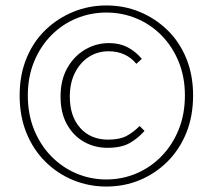

<svg xmlns="http://www.w3.org/2000/svg" viewBox="-20 -672 780 704"><path d="M370 12Q306 12 248.5 -11.5Q191 -35 146.5 -79Q102 -123 77 -184.5Q52 -246 52 -322Q52 -397 77 -458Q102 -519 146.5 -562Q191 -605 248.5 -628.5Q306 -652 370 -652Q435 -652 492 -628.5Q549 -605 593.5 -562Q638 -519 663 -458Q688 -397 688 -322Q688 -246 663 -184.5Q638 -123 593.5 -79Q549 -35 492 -11.5Q435 12 370 12ZM370 -14Q428 -14 480 -36Q532 -58 572 -99Q612 -140 635 -196.5Q658 -253 658 -322Q658 -390 635 -446Q612 -502 572 -542.5Q532 -583 480 -604.5Q428 -626 370 -626Q312 -626 260 -604.5Q208 -583 168 -542.5Q128 -502 105 -446Q82 -390 82 -322Q82 -253 105 -196.5Q128 -140 168 -99Q208 -58 260 -36Q312 -14 370 -14ZM374 -130Q327 -130 288 -152Q249 -174 225.5 -216Q202 -258 202 -318Q202 -379 227 -423Q252 -467 292.5 -490.5Q333 -514 380 -514Q419 -514 449 -498Q479 -482 500 -456L480 -438Q461 -461 435.5 -472.5Q410 -484 378 -484Q338 -484 306 -463.5Q274 -443 255 -405.5Q236 -368 236 -318Q236 -245 274.5 -202.5Q313 -160 376 -160Q418 -160 443 -173Q468 -186 492 -210L510 -192Q485 -164 454.5 -147Q424 -130 374 -130Z"/></svg>

Font: Source Sans 3 ExtraLight ExtraLight
Style: Regular
Weight: 250
Version: Version 3.052;hotconv 1.1.0;makeotfexe 2.6.0